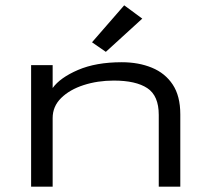

<svg xmlns="http://www.w3.org/2000/svg" viewBox="-20 -702 790 722"><path d="M97 0V-457H178V-371Q206 -410 273.5 -439Q341 -468 438 -468Q501 -468 551 -447.5Q601 -427 629.5 -384Q658 -341 658 -272V0H577V-270Q577 -342 534 -370.5Q491 -399 408 -399Q347 -399 294.5 -382Q242 -365 210 -333.5Q178 -302 178 -258V0ZM378 -507 326 -543 447 -682 515 -632Z"/></svg>

Font: Inconsolata ExtraExpanded
Style: Regular
Weight: 400
Width: 8
Monospace: yes
Designer: Raph Levien, Cyreal, Brenton Simpson
Foundry: Raph Levien, Cyreal, Google
Version: Version 3.000; ttfautohint (v1.8.2.53-6de2)